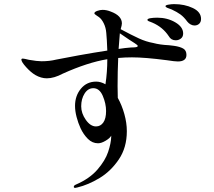

<svg xmlns="http://www.w3.org/2000/svg" viewBox="-20 -858 1040 934"><path d="M958 -766Q958 -751 949 -742.5Q940 -734 926 -734Q917 -734 907.5 -739Q898 -744 891 -753Q875 -775 858 -787.5Q841 -800 815 -812Q808 -815 801.5 -817Q795 -819 790 -822Q785 -825 785 -828Q785 -833 800 -835.5Q815 -838 827 -838Q878 -838 918 -819Q958 -800 958 -766ZM887 -591Q887 -559 845 -559Q830 -559 792 -565Q685 -579 622 -579Q588 -579 555 -576Q552 -510 552 -439Q552 -398 553 -382Q573 -346 585 -303Q597 -260 597 -220Q597 -140 558 -82.5Q519 -25 464.5 8Q410 41 356 54Q349 56 346 56Q339 56 339 51Q339 44 349 40Q416 11 454 -33Q492 -77 506 -119Q520 -161 521 -192V-198Q515 -186 494 -173.5Q473 -161 457 -161Q429 -161 407.5 -182.5Q386 -204 372 -234Q360 -260 352.5 -289Q345 -318 345 -343Q345 -392 373.5 -426.5Q402 -461 448 -461Q470 -461 493 -448Q502 -507 502 -570Q406 -554 286 -500Q243 -477 208 -477Q180 -477 152 -493Q130 -506 107 -531.5Q84 -557 84 -568Q84 -573 91 -573Q97 -573 121 -567Q161 -560 182 -560Q221 -560 253 -568Q292 -576 364 -589Q436 -602 502 -612Q500 -669 497 -698Q495 -724 484.5 -745Q474 -766 461 -775Q454 -780 446.5 -785Q439 -790 439 -793Q439 -800 453 -805Q467 -810 479 -810Q498 -810 518 -802Q573 -782 573 -744Q573 -736 567 -716Q621 -687 656 -671Q691 -655 725 -649Q758 -640 802 -638L827 -635Q855 -631 871 -622Q887 -613 887 -591ZM697 -761Q697 -767 711.5 -769.5Q726 -772 745 -772Q794 -772 832.5 -749.5Q871 -727 871 -695Q871 -679 860 -670.5Q849 -662 835 -662Q812 -662 801 -682Q772 -726 721 -748Q709 -752 703 -755Q697 -758 697 -761ZM650 -634Q650 -638 643.5 -642Q637 -646 635 -648Q615 -660 563 -696Q558 -632 557 -620Q589 -625 617 -627Q622 -627 631.5 -627.5Q641 -628 645.5 -629.5Q650 -631 650 -634ZM496 -318Q496 -354 480 -391.5Q464 -429 434 -429Q408 -429 391.5 -403Q375 -377 375 -341Q375 -307 397.5 -275Q420 -243 447 -243Q469 -243 482.5 -262Q496 -281 496 -318Z"/></svg>

Font: Shippori Mincho Medium
Style: Regular
Weight: 500
Designer: FONTDASU
Foundry: FONTDASU / Google Inc. / but / Adobe
Version: Version 3.110; ttfautohint (v1.8.3)